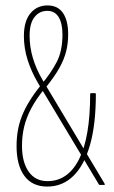

<svg xmlns="http://www.w3.org/2000/svg" viewBox="-20 -681 418 707"><path d="M348 0Q345 0 344 -2L119 -377Q95 -418 81.5 -461Q68 -504 68 -548Q68 -603 92 -632Q116 -661 155 -661Q193 -661 212 -633Q231 -605 231 -555Q231 -521 223.5 -491.5Q216 -462 198.5 -430.5Q181 -399 147 -357L134 -372Q166 -410 188 -451Q210 -492 210 -554Q210 -595 196 -618Q182 -641 154 -641Q125 -641 107 -618Q89 -595 89 -550Q89 -508 101 -467.5Q113 -427 137 -386L365 -5Q366 -3 366 -1.5Q366 0 364 0ZM154 6Q99 6 70 -33Q41 -72 41 -143Q41 -172 45.5 -199Q50 -226 60.5 -253Q71 -280 88.5 -308.5Q106 -337 131 -368L143 -353Q113 -316 95 -282Q77 -248 69 -214.5Q61 -181 61 -144Q61 -84 85.5 -49Q110 -14 155 -14Q230 -14 271 -94.5Q312 -175 312 -335Q312 -338 316 -338H329Q333 -338 333 -335Q333 -223 311.5 -147.5Q290 -72 250 -33Q210 6 154 6Z"/></svg>

Font: Sofia Sans Extra Condensed Thin
Style: Regular
Weight: 250
Version: Version 4.100